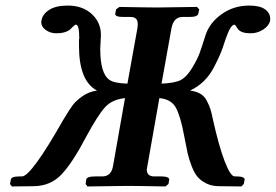

<svg xmlns="http://www.w3.org/2000/svg" viewBox="-20 -672 995 693"><path d="M851.1 1 771 0Q745.1 0 725.6 -9.5Q706.1 -19 694.1 -32.5Q682.1 -45.9 672.1 -71.5Q662.1 -97.2 657 -120.1Q651.9 -143.1 645 -180.2Q631.8 -252 615 -283Q598.1 -314 555.2 -317.9L512.2 -74.2Q510.3 -64.5 509.8 -60.1Q509.8 -35.2 537.1 -35.2H563Q576.2 -35.2 584 -32Q591.8 -28.8 590.8 -22.9L587.9 -7.8L577.1 1Q477.1 -1 438 -1L295.9 1L289.1 -7.8L291 -22.9Q292 -35.2 323.2 -35.2H349.1Q382.3 -35.2 388.2 -74.2L431.2 -317.9Q384.3 -313 358.6 -284.4Q333 -255.9 292 -180.2Q242.2 -85 202.6 -43Q163.1 -1 103 0L22.9 1L16.1 -7.8L19 -22.9Q20 -35.2 49.8 -35.2H59.1Q92.3 -35.2 208 -238.8Q229 -273.9 241 -290.5Q252.9 -307.1 276.4 -324Q299.8 -340.8 330.1 -345.2Q265.1 -379.4 265.1 -505.9V-529.8Q266.1 -530.8 266.1 -533.2Q266.1 -583 253.9 -583Q250 -583 233.9 -566.9H234.9Q216.8 -551.8 183.1 -551.8Q162.1 -551.8 145.5 -563.5Q128.9 -575.2 128.9 -591.8Q128.9 -595.7 129.9 -598.1Q132.8 -620.1 157 -636Q181.2 -651.9 224.1 -651.9Q278.3 -651.9 311.3 -621.3Q344.2 -590.8 344.2 -546.9V-543Q342.3 -513.2 341.8 -496.1Q341.8 -406.2 375 -383.8Q392.1 -371.6 439.9 -370.1L476.1 -570.8Q477.1 -576.7 477.1 -585.9Q477.1 -610.8 451.2 -610.8H424.8Q394 -610.8 396 -623L398.9 -638.2L411.1 -647Q510.3 -645 548.8 -645L690.9 -647L699.2 -638.2L695.8 -623Q693.8 -610.8 665 -610.8H639.2Q606.9 -610.8 599.1 -570.8L563 -370.1Q611.8 -372.1 633.8 -383.8Q654.8 -396 673.3 -426.5Q691.9 -457 700 -479Q708 -501 721.2 -543Q735.4 -588.9 779.3 -620.4Q823.2 -651.9 878.9 -651.9Q918 -651.9 936.5 -638.4Q955.1 -625 955.1 -605V-598.1Q951.2 -579.1 930.2 -565.4Q909.2 -551.8 884.8 -551.8Q850.6 -551.8 838.9 -566.9Q829.1 -583 826.2 -583Q812 -583 793.9 -529.8Q784.2 -499 776.6 -480.5Q769 -461.9 753.4 -431.4Q737.8 -400.9 715.8 -379.4Q693.8 -357.9 666 -345.2Q688 -342.3 702.9 -333.7Q717.8 -325.2 726.8 -307.6Q735.8 -290 739.5 -278.1Q743.2 -266.1 749 -238.8Q770 -144.5 791 -89.8Q812 -35.2 827.1 -35.2H835.9Q849.1 -35.2 856.4 -32Q863.8 -28.8 862.8 -22.9L859.9 -7.8Z"/></svg>

Font: Linux Libertine O
Style: Semibold Italic
Weight: 600
Italic angle: -11.5°
Designer: Philipp H. Poll
Foundry: Philipp H. Poll
Version: Version 5.1.2